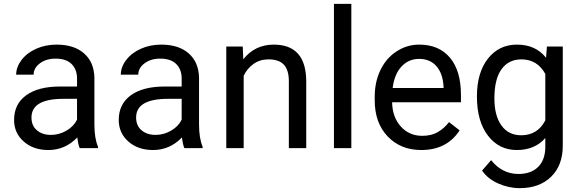

<svg xmlns="http://www.w3.org/2000/svg" viewBox="-20 -770 3013 998"><path d="M394.5 0Q386.7 -15.6 381.8 -55.7Q318.8 9.8 231.4 9.8Q153.3 9.8 103.3 -34.4Q53.2 -78.6 53.2 -146.5Q53.2 -229 116 -274.7Q178.7 -320.3 292.5 -320.3H380.4V-361.8Q380.4 -409.2 352.1 -437.3Q323.7 -465.3 268.6 -465.3Q220.2 -465.3 187.5 -440.9Q154.8 -416.5 154.8 -381.8H64Q64 -421.4 92 -458.3Q120.1 -495.1 168.2 -516.6Q216.3 -538.1 273.9 -538.1Q365.2 -538.1 417 -492.4Q468.8 -446.8 470.7 -366.7V-123.5Q470.7 -50.8 489.3 -7.8V0ZM244.6 -68.8Q287.1 -68.8 325.2 -90.8Q363.3 -112.8 380.4 -147.9V-256.3H309.6Q143.6 -256.3 143.6 -159.2Q143.6 -116.7 171.9 -92.8Q200.2 -68.8 244.6 -68.8Z M938.5 0Q930.7 -15.6 925.8 -55.7Q862.8 9.8 775.4 9.8Q697.3 9.8 647.2 -34.4Q597.2 -78.6 597.2 -146.5Q597.2 -229 659.9 -274.7Q722.7 -320.3 836.4 -320.3H924.3V-361.8Q924.3 -409.2 896 -437.3Q867.7 -465.3 812.5 -465.3Q764.2 -465.3 731.4 -440.9Q698.7 -416.5 698.7 -381.8H607.9Q607.9 -421.4 636 -458.3Q664.1 -495.1 712.2 -516.6Q760.3 -538.1 817.9 -538.1Q909.2 -538.1 960.9 -492.4Q1012.7 -446.8 1014.6 -366.7V-123.5Q1014.6 -50.8 1033.2 -7.8V0ZM788.6 -68.8Q831.1 -68.8 869.1 -90.8Q907.2 -112.8 924.3 -147.9V-256.3H853.5Q687.5 -256.3 687.5 -159.2Q687.5 -116.7 715.8 -92.8Q744.1 -68.8 788.6 -68.8Z M1241.7 -528.3 1244.6 -461.9Q1305.2 -538.1 1402.8 -538.1Q1570.3 -538.1 1571.8 -349.1V0H1481.4V-349.6Q1481 -406.7 1455.3 -434.1Q1429.7 -461.4 1375.5 -461.4Q1331.5 -461.4 1298.3 -438Q1265.1 -414.6 1246.6 -376.5V0H1156.2V-528.3Z M1806.2 0H1715.8V-750H1806.2Z M2169.9 9.8Q2062.5 9.8 1995.1 -60.8Q1927.7 -131.3 1927.7 -249.5V-266.1Q1927.7 -344.7 1957.8 -406.5Q1987.8 -468.3 2041.7 -503.2Q2095.7 -538.1 2158.7 -538.1Q2261.7 -538.1 2318.8 -470.2Q2376 -402.3 2376 -275.9V-238.3H2018.1Q2020 -160.2 2063.7 -112.1Q2107.4 -64 2174.8 -64Q2222.7 -64 2255.9 -83.5Q2289.1 -103 2314 -135.3L2369.1 -92.3Q2302.7 9.8 2169.9 9.8ZM2158.7 -463.9Q2104 -463.9 2066.9 -424.1Q2029.8 -384.3 2021 -312.5H2285.6V-319.3Q2281.7 -388.2 2248.5 -426Q2215.3 -463.9 2158.7 -463.9Z M2459 -268.6Q2459 -392.1 2516.1 -465.1Q2573.2 -538.1 2667.5 -538.1Q2764.2 -538.1 2818.4 -469.7L2822.8 -528.3H2905.3V-12.7Q2905.3 89.8 2844.5 148.9Q2783.7 208 2681.2 208Q2624 208 2569.3 183.6Q2514.6 159.2 2485.8 116.7L2532.7 62.5Q2590.8 134.3 2674.8 134.3Q2740.7 134.3 2777.6 97.2Q2814.5 60.1 2814.5 -7.3V-52.7Q2760.3 9.8 2666.5 9.8Q2573.7 9.8 2516.4 -64.9Q2459 -139.6 2459 -268.6ZM2549.8 -258.3Q2549.8 -168.9 2586.4 -117.9Q2623 -66.9 2689 -66.9Q2774.4 -66.9 2814.5 -144.5V-385.7Q2772.9 -461.4 2689.9 -461.4Q2624 -461.4 2586.9 -410.2Q2549.8 -358.9 2549.8 -258.3Z"/></svg>

Font: Vazir
Style: Regular
Weight: 400
Designer: Saber Rastikerdar
Foundry: Saber Rastikerdar
Version: Version 30.0.0